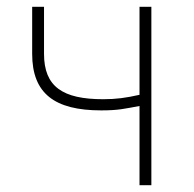

<svg xmlns="http://www.w3.org/2000/svg" viewBox="-20 -547 572 567"><path d="M392 0H427V-527H392V-267C352 -258 323 -254 285 -254C165 -254 110 -291 110 -388V-527H75V-388C75 -271 141 -221 279 -221C330 -221 348 -226 392 -234Z"/></svg>

Font: Noto Sans JP Thin
Style: Regular
Weight: 100
Designer: Ryoko NISHIZUKA 西塚涼子 (kana, bopomofo & ideographs); Paul D. Hunt (Latin, Greek & Cyrillic); Sandoll Communications 산돌커뮤니
Foundry: Adobe
Version: Version 2.004;hotconv 1.0.118;makeotfexe 2.5.65603